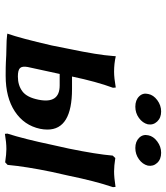

<svg xmlns="http://www.w3.org/2000/svg" viewBox="32 -690 664 767"><g transform="rotate(90 363.5 -306.0)"><path d="M558.1 -182.1 573.2 -250Q595.7 -360.4 601.1 -424.8L610.8 -435.1Q642.6 -430.2 664.1 -430.2Q688.5 -430.2 726.1 -436L727.1 -425.8Q702.6 -353 681.2 -248L666 -180.2Q645 -78.6 638.2 -4.9L627.9 4.9Q594.7 0 575.2 0Q548.8 0 514.2 5.9L513.2 -3.9Q534.7 -70.8 558.1 -182.1ZM377.9 -128.9Q394.5 -212.9 320.8 -212.9H274.9Q270.5 -191.9 261 -148.9Q251.5 -106 247.1 -85Q243.2 -63 251.5 -54.4Q259.8 -45.9 285.2 -45.9Q320.3 -45.9 344.5 -64Q368.7 -82 377.9 -128.9ZM330.1 -425.8Q305.7 -359.9 285.2 -262.2H335Q497.1 -262.2 497.1 -164.1Q497.1 -149.4 494.1 -134.8Q480.5 -70.8 424.8 -33.9Q369.1 2.9 282.2 2.9Q244.1 2.9 228 2Q195.8 0 176.8 0Q156.7 0 141.1 -1Q125.5 -2 119.6 -2.9L113.8 -3.9Q132.3 -56.2 161.1 -181.2L174.8 -250Q199.2 -366.7 203.1 -424.8Q203.1 -425.3 203.6 -430.9Q204.1 -436.5 204.1 -437Q233.9 -430.2 266.1 -430.2Q278.3 -430.2 294.2 -431.9Q310.1 -433.6 319.3 -435.5L329.1 -437ZM355 -566.9Q358.9 -587.4 379.6 -602.8Q400.4 -618.2 424.8 -618.2Q450.2 -618.2 465.1 -602.3Q480 -586.4 476.1 -564.9Q470.7 -543.9 450.7 -529.5Q430.7 -515.1 405.8 -515.1Q379.4 -515.1 364.5 -530.3Q349.6 -545.4 355 -566.9ZM520 -566.9Q523.9 -587.4 544.7 -602.8Q565.4 -618.2 589.8 -618.2Q615.7 -618.2 630.4 -602.3Q645 -586.4 641.1 -564.9Q635.7 -543.9 615.7 -529.5Q595.7 -515.1 570.8 -515.1Q544.9 -515.1 530 -530.3Q515.1 -545.4 520 -566.9Z"/></g></svg>

Font: Linear Smooth
Style: Bold Italic
Weight: 700
Designer: Philipp H. Poll, Flanker
Foundry: Philipp H. Poll, reworked by Flanker
Version: Version 1.061 | FøM Fix